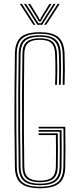

<svg xmlns="http://www.w3.org/2000/svg" viewBox="-20 -973 406 998"><path d="M187.5 5.5Q120 5.5 89.1 -19.9Q58.2 -45.2 57.5 -105.5Q55.8 -210.5 55.2 -305.4Q54.8 -400.2 55.4 -495Q56 -589.8 57.5 -693.8Q58.5 -752.5 87.6 -779Q116.8 -805.5 186.5 -805.5Q254.2 -805.5 283.9 -779.5Q313.5 -753.5 315.5 -694.5Q317 -648.2 317 -613.6Q317 -579 315.5 -532.2H305.8Q307 -575.2 307.1 -611.2Q307.2 -647.2 305.8 -694.2Q303.8 -750.5 275.6 -774Q247.5 -797.5 186.5 -797.5Q123.8 -797.5 95.9 -773.5Q68 -749.5 67.2 -693.5Q65.5 -590.2 65 -494.2Q64.5 -398.2 65.1 -302.8Q65.8 -207.2 67.2 -105.8Q68 -49.5 96.5 -26Q125 -2.5 187.5 -2.5Q251.8 -2.5 280.1 -26.5Q308.5 -50.5 309.5 -105.8Q310 -135.5 310.2 -164.4Q310.5 -193.2 310.4 -227Q310.2 -260.8 309.8 -305.2H180.8V-313.8H319.2Q320.2 -243.8 320.2 -198.2Q320.2 -152.8 319.2 -105.5Q318.2 -46.2 287.6 -20.4Q257 5.5 187.5 5.5ZM187.5 -10.2Q129.8 -10.2 103.9 -32.4Q78 -54.5 77 -106Q75.5 -207.8 74.9 -302.4Q74.2 -397 74.9 -492.8Q75.5 -588.5 77 -693.8Q78 -744.2 102.9 -767Q127.8 -789.8 186.5 -789.8Q243.5 -789.8 268.8 -767.6Q294 -745.5 295.8 -694.2Q297.5 -648.5 297.5 -612.9Q297.5 -577.2 295.8 -532.2H286Q287.8 -577 287.8 -612.5Q287.8 -648 286 -693Q284.2 -741 261 -761.4Q237.8 -781.8 186.5 -781.8Q133.8 -781.8 110.8 -761.1Q87.8 -740.5 86.8 -693.5Q85.2 -588.8 84.6 -493.5Q84 -398.2 84.6 -303.6Q85.2 -209 86.8 -105.8Q87.8 -57 112.2 -37.6Q136.8 -18.2 187.5 -18.2Q241 -18.2 265 -38.4Q289 -58.5 290 -106Q290.8 -146 290.9 -186.1Q291 -226.2 290.2 -288.2H180.8V-296.8H300Q300.5 -238 300.5 -193.4Q300.5 -148.8 299.8 -105.8Q298.8 -54.5 272.6 -32.4Q246.5 -10.2 187.5 -10.2ZM187.5 -25.8Q142.5 -25.8 119.9 -43.4Q97.2 -61 96.5 -106Q95.2 -196 94.6 -289.4Q94 -382.8 94.4 -483Q94.8 -583.2 96.5 -693.5Q97.2 -738.8 119.8 -756.5Q142.2 -774.2 186.5 -774.2Q233 -774.2 253.8 -755.4Q274.5 -736.5 276.2 -693Q277.8 -649.2 277.8 -612.9Q277.8 -576.5 276.2 -532.2H266.5Q267.8 -568.2 268 -593Q268.2 -617.8 267.9 -640.4Q267.5 -663 266.5 -693.2Q265.2 -730.8 247.6 -748.5Q230 -766.2 186.5 -766.2Q146.5 -766.2 126.8 -749.9Q107 -733.5 106.2 -692Q105 -598 104.4 -498.8Q103.8 -399.5 104.2 -300.2Q104.8 -201 106.2 -107Q107 -65.2 127.5 -49.5Q148 -33.8 187.5 -33.8Q231 -33.8 250.4 -50.8Q269.8 -67.8 270.5 -107Q271.2 -143 271.2 -181.9Q271.2 -220.8 270.5 -271H180.8V-279.8H280.2Q281 -225.2 281 -183.8Q281 -142.2 280.2 -106Q279.5 -62.2 257.4 -44Q235.2 -25.8 187.5 -25.8ZM83.2 -953H94L164.2 -844H153.5ZM104.5 -953H115.5L168.8 -869.5L180 -852.2H193.8L204.8 -869.5L258.2 -953H269.2L199.2 -844H174.5ZM125.8 -953H136.8L181 -881.2L184 -872.5H189.8L192.8 -881.2L237 -953H248L199.8 -875.8L192 -861.2H181.8L174.2 -875.8ZM279.8 -953H290.5L220 -844H209.5Z"/></svg>

Font: Big Shoulders Inline Text Thin ExtraLight
Style: Regular
Weight: 250
Version: Version 2.002